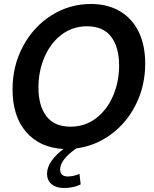

<svg xmlns="http://www.w3.org/2000/svg" viewBox="-20 -734 772 964"><path d="M282 116Q282 134 291.5 143Q301 152 319 152Q350 152 379 139L385 192Q347 210 301 210Q263 210 240 191.5Q217 173 216 140Q216 106 239.5 73Q263 40 299 14Q180 8 111.5 -71Q43 -150 43 -285Q43 -405 96.5 -503.5Q150 -602 240 -658Q330 -714 436 -714Q520 -714 581.5 -678Q643 -642 676 -575Q709 -508 709 -415Q709 -304 663 -211Q617 -118 537.5 -59.5Q458 -1 363 11Q282 68 282 116ZM334 -98Q407 -98 462.5 -140.5Q518 -183 548 -253.5Q578 -324 578 -405Q578 -497 538 -549.5Q498 -602 417 -602Q344 -602 288.5 -559.5Q233 -517 203 -446.5Q173 -376 173 -295Q173 -203 213 -150.5Q253 -98 334 -98Z"/></svg>

Font: Cabin SemiBold
Style: Italic
Weight: 600
Italic angle: -7°
Designer: Pablo Impallari
Foundry: Pablo Impallari. http://www.impallari.com Igino Marini. http://www.ikern.com
Version: Version 2.200